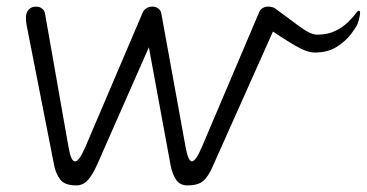

<svg xmlns="http://www.w3.org/2000/svg" viewBox="-20 -561 1110 581"><path d="M144 -60 60.5 -485Q55 -514 63.5 -527.5Q72 -541 89.5 -541Q99.5 -541 107 -535.2Q114.5 -529.5 116 -521L187.5 -115Q195 -72 207.2 -72.5Q219.5 -73 238 -115.5L412 -523.5Q416 -532 423.8 -536.5Q431.5 -541 441.5 -541Q451.5 -541 459 -535.2Q466.5 -529.5 468 -521L541.5 -116.5Q549.5 -72.5 561 -72.8Q572.5 -73 591 -116.5L764 -523.5Q768 -532.5 775.2 -536.8Q782.5 -541 792 -541Q800.5 -541 810 -537Q819.5 -533 822.8 -521.8Q826 -510.5 816 -488L623 -56Q610.5 -27 595 -13.5Q579.5 0 547 0Q524.5 0 513 -17Q501.5 -34 496.5 -59.5L430.5 -418L274 -63Q260.5 -32.5 246 -16.2Q231.5 0 211 0Q176.5 0 163 -16.8Q149.5 -33.5 144 -60ZM1061.5 -487.5Q1058 -479 1042.5 -458.2Q1027 -437.5 999.8 -419.8Q972.5 -402 932.5 -402Q908.5 -402 871.8 -423.8Q835 -445.5 776.5 -485Q766 -492 767 -503.2Q768 -514.5 775 -524Q780 -530.5 786.2 -534.5Q792.5 -538.5 799.5 -539.2Q806.5 -540 812.5 -535.5Q854 -504.5 887.5 -480Q921 -455.5 941 -456Q973 -456.5 995.5 -467.8Q1018 -479 1033.2 -494Q1048.5 -509 1057 -521Q1062.5 -528.5 1066 -528.5Q1071.5 -528.5 1068.8 -513.8Q1066 -499 1061.5 -487.5Z"/></svg>

Font: Edu SA Hand Cursive
Style: Regular
Weight: 400
Designer: Tina and Corey Anderson, Eben Sorkin, Mirko Velimirovic
Foundry: Google for Education
Version: Version 2.000